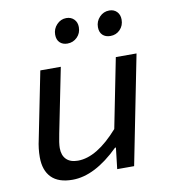

<svg xmlns="http://www.w3.org/2000/svg" viewBox="-80 -767 760 849"><g transform="rotate(-10 300.0 -342.5)"><path d="M178 12Q115 12 83.5 -20Q52 -52 52 -111Q52 -150 61 -189L121 -489H213L155 -200Q146 -157 146 -136Q146 -103 164 -85Q182 -67 216 -67Q301 -67 398 -177L460 -489H553L456 0H380L391 -95H387Q278 12 178 12ZM260 -585Q239 -585 226 -597.5Q213 -610 213 -633Q213 -659 231 -678Q249 -697 274 -697Q295 -697 308.5 -683.5Q322 -670 322 -648Q322 -621 304 -603Q286 -585 260 -585ZM453 -585Q431 -585 418 -597.5Q405 -610 405 -633Q405 -659 423 -678Q441 -697 467 -697Q488 -697 501 -683.5Q514 -670 514 -648Q514 -621 496.5 -603Q479 -585 453 -585Z"/></g></svg>

Font: TypoPRO Source Code Pro
Style: Italic
Weight: 500
Italic angle: -11°
Monospace: yes
Designer: Paul D. Hunt, Teo Tuominen
Foundry: Adobe Systems Incorporated
Version: Version 1.030;PS 1.0;hotconv 1.0.84;makeotf.lib2.5.63406